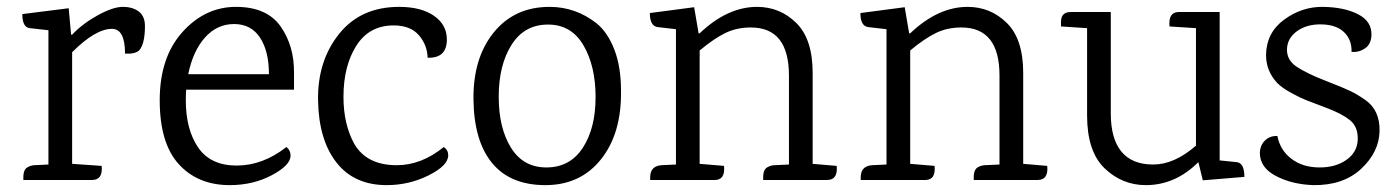

<svg xmlns="http://www.w3.org/2000/svg" viewBox="-20 -524 4060 559"><path d="M402 -448Q402 -396 385 -377Q372 -366 344 -368Q344 -440 306 -440Q258 -440 190 -372V-47L276 -41Q280 0 248 0H48V-8Q48 -32 62 -38Q69 -42 79 -43L121 -45V-436L67 -442Q45 -444 45 -483L180 -500L187 -423H190Q220 -455 264.5 -479.5Q309 -504 337.5 -504Q366 -504 384 -490.5Q402 -477 402 -448Z M836 -263H522Q521 -253 521 -232Q521 -147 557 -94.5Q593 -42 669 -42Q745 -42 814 -96Q826 -86 826 -71Q826 -43 771.5 -14Q717 15 649 15Q556 15 500.5 -46Q445 -107 445 -232Q445 -357 511 -430.5Q577 -504 667 -504Q757 -504 797 -447Q837 -390 836 -311ZM763 -308Q763 -375 737 -414.5Q711 -454 661.5 -454Q612 -454 577 -415Q542 -376 528 -308Z M1142 -504Q1206 -504 1243.5 -478Q1281 -452 1281 -409Q1281 -354 1225 -356Q1224 -393 1199.5 -421.5Q1175 -450 1126 -450Q1055 -450 1017.5 -391Q980 -332 980 -242Q980 -163 1011 -106Q1047 -43 1135 -43Q1207 -43 1272 -96Q1285 -87 1285 -72Q1285 -42 1228 -13.5Q1171 15 1106 15Q1011 15 959.5 -51Q908 -117 906 -231.5Q904 -346 967 -425Q1030 -504 1142 -504Z M1574.5 -452.5Q1506 -452 1469 -393Q1432 -334 1432 -242.5Q1432 -151 1468 -93.5Q1504 -36 1572 -36.5Q1640 -37 1677 -94Q1714 -151 1714 -241.5Q1714 -332 1678.5 -392.5Q1643 -453 1574.5 -452.5ZM1580 -504Q1656 -504 1717 -456Q1749 -430 1768.5 -380Q1788 -330 1788 -260Q1790 -136 1730 -60.5Q1670 15 1568 15Q1466 15 1413 -49Q1360 -113 1358.5 -234Q1357 -355 1417.5 -429.5Q1478 -504 1580 -504Z M2388 0H2202V-8Q2202 -32 2216 -38Q2223 -42 2233 -43L2277 -45V-304Q2277 -444 2166 -444Q2125 -444 2092 -428Q2059 -412 2017 -377V-47L2088 -41Q2092 0 2061 0H1873V-8Q1873 -40 1905 -43L1948 -45V-439L1896 -445Q1872 -447 1872 -486L2001 -503L2014 -427H2017Q2098 -504 2184 -504Q2251 -504 2298.5 -457Q2346 -410 2346 -312V-47L2416 -41Q2420 0 2388 0Z M3001 0H2815V-8Q2815 -32 2829 -38Q2836 -42 2846 -43L2890 -45V-304Q2890 -444 2779 -444Q2738 -444 2705 -428Q2672 -412 2630 -377V-47L2701 -41Q2705 0 2674 0H2486V-8Q2486 -40 2518 -43L2561 -45V-439L2509 -445Q2485 -447 2485 -486L2614 -503L2627 -427H2630Q2711 -504 2797 -504Q2864 -504 2911.5 -457Q2959 -410 2959 -312V-47L3029 -41Q3033 0 3001 0Z M3069 -460Q3069 -489 3097 -489H3214V-194Q3214 -120 3245 -82.5Q3276 -45 3337.5 -45Q3399 -45 3462 -100V-442L3385 -447Q3381 -489 3412 -489H3531V-57L3580 -52Q3603 -50 3603 -9L3482 1L3469 -52Q3402 15 3316 15Q3247 15 3196 -34Q3145 -83 3145 -188V-442L3069 -447Z M3973 -422Q3972 -395 3954 -383Q3936 -371 3915 -373Q3916 -408 3893.5 -430Q3871 -452 3828 -453Q3785 -454 3756.5 -433.5Q3728 -413 3727 -381Q3726 -349 3755.5 -329.5Q3785 -310 3839 -289Q3893 -268 3912.5 -258.5Q3932 -249 3955 -233Q3998 -203 3996.5 -142Q3995 -81 3943 -32.5Q3891 16 3804 15Q3742 13 3695 -11.5Q3648 -36 3648 -79Q3649 -102 3663.5 -115.5Q3678 -129 3699 -128Q3707 -87 3739.5 -62Q3772 -37 3820 -36.5Q3868 -36 3900 -58.5Q3932 -81 3933 -118Q3934 -155 3910.5 -174Q3887 -193 3843 -209.5Q3799 -226 3781.5 -233Q3764 -240 3738.5 -254Q3713 -268 3699 -282Q3666 -317 3666 -364Q3667 -429 3719 -467Q3771 -505 3832.5 -504Q3894 -503 3934 -482.5Q3974 -462 3973 -422Z"/></svg>

Font: Karma
Style: Regular
Weight: 400
Designer: Joana Correia
Foundry: Indian Type Foundry
Version: Version 1.202;PS 1.0;hotconv 1.0.78;makeotf.lib2.5.61930; tt